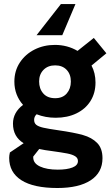

<svg xmlns="http://www.w3.org/2000/svg" viewBox="-20 -728 562 962"><path d="M26 63Q26 51 29.5 36L98.5 -10.5Q45 -43 45 -108.5Q45 -164.5 95.5 -202.5Q74.5 -226 63.2 -255.5Q52 -285 52 -319Q52 -373 79.5 -414.8Q107 -456.5 153.2 -479.8Q199.5 -503 255 -503Q317.5 -503 368.5 -473L450 -538L513 -461L438.5 -399.5Q458.5 -362 458.5 -314.5Q458.5 -262 433.5 -222Q408.5 -182 363.2 -160Q318 -138 259 -138Q207.5 -138 163.5 -155.5Q151 -144 151 -127.5Q151 -111.5 161.5 -102.8Q172 -94 197 -88.2Q222 -82.5 274.5 -75Q351 -64 395.5 -51.5Q440 -39 466.8 -11.8Q493.5 15.5 493.5 64.5Q493.5 136.5 434.5 175.2Q375.5 214 267.5 214Q148.5 214 87.2 175Q26 136 26 63ZM146.5 60.5Q146.5 90.5 180.5 106.2Q214.5 122 269.5 122Q315.5 122 343 111.2Q370.5 100.5 370.5 79Q370.5 63.5 356.5 54.8Q342.5 46 317 41Q291.5 36 237 28.5Q207 25 176.5 18.5L146.5 56.5ZM256.5 -236Q294 -236 314.5 -259.8Q335 -283.5 335 -319.5Q335 -356 313.8 -378.2Q292.5 -400.5 256.5 -400.5Q220 -400.5 198 -378Q176 -355.5 176 -320Q176 -283.5 196.8 -259.8Q217.5 -236 256.5 -236ZM285 -707.5H358L292 -551.5H163Z"/></svg>

Font: HK Grotesk
Style: Bold
Weight: 700
Designer: Alfredo Marco Pradil
Foundry: Hanken Design Co.
Version: Version 3.001